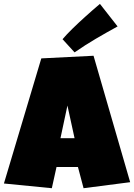

<svg xmlns="http://www.w3.org/2000/svg" viewBox="-36 -989 696 998"><path d="M640.6 -42 398.4 -10.7 369.1 -121.1H257.8L233.4 -10.7L-15.6 -35.2L178.7 -685.5L450.2 -699.2ZM351.6 -270.5 314.5 -440.4 278.3 -270.5ZM575.2 -851.6Q517.1 -819.8 461.9 -787.4Q406.7 -754.9 351.6 -716.8L289.1 -785.2Q298.8 -796.9 312.5 -811.3Q326.2 -825.7 341.6 -840.8Q356.9 -856 373.5 -871.3Q390.1 -886.7 405.8 -900.9Q442.9 -934.6 483.4 -968.8Z"/></svg>

Font: Luckiest Guy RUS-BEL-UKR
Style: Regular
Weight: 400
Designer: Astigmatic (AOETI)
Foundry: Astigmatic (AOETI)
Version: Version 1.00 March 11, 2019, initial release